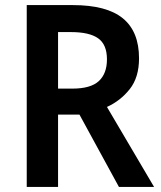

<svg xmlns="http://www.w3.org/2000/svg" viewBox="-20 -734 631 754"><path d="M266 -714Q399 -714 462.5 -662Q526 -610 526 -505Q526 -430 489.5 -384Q453 -338 400 -314L585 0H447L292 -284H208V0H85V-714ZM259 -608H208V-386H264Q336 -386 368 -415.5Q400 -445 400 -501Q400 -559 365.5 -583.5Q331 -608 259 -608Z"/></svg>

Font: Noto Sans Telugu SemiCondensed SemiBold
Style: Regular
Weight: 600
Width: 4
Designer: Jelle Bosma - Monotype Design Team
Foundry: Monotype Imaging Inc.
Version: Version 2.005; ttfautohint (v1.8.4.7-5d5b)